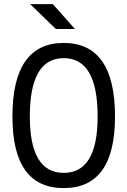

<svg xmlns="http://www.w3.org/2000/svg" viewBox="-20 -914 626 943"><path d="M293 9.8C460.4 9.8 544.9 -106.4 544.9 -341.8C544.9 -583 460.4 -703.1 293 -703.1C125.5 -703.1 41 -583 41 -341.8C41 -106.4 125.5 9.8 293 9.8ZM293 -64.9C182.1 -64.9 126.5 -156.7 126.5 -341.8C126.5 -533.7 182.1 -628.4 293 -628.4C403.8 -628.4 459.5 -533.7 459.5 -341.8C459.5 -156.7 403.8 -64.9 293 -64.9ZM254.4 -771.5H348.1L239.7 -893.6H128.4Z"/></svg>

Font: Cascadia Code SemiLight
Style: Regular
Weight: 350
Monospace: yes
Designer: Aaron Bell
Foundry: Saja Typeworks
Version: Version 2404.023